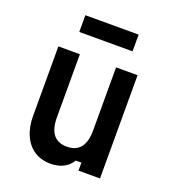

<svg xmlns="http://www.w3.org/2000/svg" viewBox="-149 -929 947 1057"><g transform="rotate(20 325.0 -400.0)"><path d="M552 -605V0H426V-47H393Q375 -16 342.5 0.5Q310 17 268 17Q213 17 172.5 -9Q132 -35 110 -84Q88 -133 88 -200V-605H214V-236Q214 -169 240.5 -135.5Q267 -102 320 -102Q373 -102 399.5 -135.5Q426 -169 426 -236V-605ZM169 -719V-817H481V-719Z"/></g></svg>

Font: Martian Mono SemiCondensed Medium
Style: Regular
Weight: 500
Width: 4
Designer: Roman Shamin
Foundry: Evil Martians
Version: Version 1.000